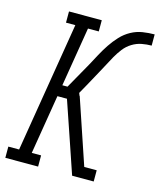

<svg xmlns="http://www.w3.org/2000/svg" viewBox="-122 -815 744 894"><g transform="rotate(15 250.5 -367.5)"><path d="M-11 0V-54H41L144 -681H99V-735H257V-681H205L158 -395H183L254 -521Q268 -547 282.5 -574Q297 -601 314 -626.5Q331 -652 352 -674.5Q373 -697 399.5 -711.5Q426 -726 455 -730.5Q484 -735 512 -735V-681Q489 -681 465 -676.5Q441 -672 419 -658.5Q397 -645 381.5 -625Q366 -605 353.5 -583Q341 -561 329.5 -538.5Q318 -516 306 -495L266 -422L243 -381L248 -368H249L355 -54H415V0H311L262 -144L195 -340H149L102 -54H147V0Z"/></g></svg>

Font: Iosevka QP Light
Style: Italic
Weight: 300
Italic angle: -9°
Designer: Belleve Invis
Foundry: Belleve Invis
Version: Version 20.0.0; ttfautohint (v1.8.4)